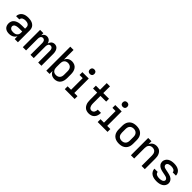

<svg xmlns="http://www.w3.org/2000/svg" viewBox="440 -2453 4160 4160"><g transform="rotate(45 2520.0 -373.5)"><path d="M234 8Q268 8 301 -1.5Q334 -11 360.5 -33.5Q387 -56 402 -86V0H501V-365Q501 -396 491.5 -426Q482 -456 459.5 -479Q437 -502 408.5 -515Q380 -528 349 -533Q318 -538 287 -538Q249 -538 211.5 -530.5Q174 -523 141.5 -501.5Q109 -480 91 -445.5Q73 -411 73 -373V-372H173Q173 -392 183.5 -409Q194 -426 211.5 -435Q229 -444 248 -447.5Q267 -451 287 -451Q307 -451 327 -447Q347 -443 365 -432.5Q383 -422 392.5 -403.5Q402 -385 402 -365V-318H309Q276 -318 242.5 -314Q209 -310 177 -298Q145 -286 118.5 -264.5Q92 -243 79.5 -211Q67 -179 67 -145Q67 -113 78 -82Q89 -51 114 -29.5Q139 -8 170.5 0Q202 8 234 8ZM272 -79Q248 -79 224 -85Q200 -91 183 -111Q166 -131 166 -155Q166 -173 176.5 -188.5Q187 -204 203.5 -212Q220 -220 237.5 -224Q255 -228 273 -229.5Q291 -231 309 -231H402V-189Q402 -165 392.5 -142.5Q383 -120 363.5 -105Q344 -90 320 -84.5Q296 -79 272 -79Z M651 0H751V-358Q751 -374 753.5 -390Q756 -406 764.5 -420.5Q773 -435 787.5 -443Q802 -451 818 -451Q835 -451 849.5 -443Q864 -435 872.5 -420.5Q881 -406 883.5 -390Q886 -374 886 -358V0H986V-358Q986 -374 989 -390Q992 -406 1000 -420.5Q1008 -435 1023 -443Q1038 -451 1054 -451Q1070 -451 1085 -443Q1100 -435 1108 -420.5Q1116 -406 1119 -390Q1122 -374 1122 -358V0H1221V-358Q1221 -383 1218 -407.5Q1215 -432 1206 -455.5Q1197 -479 1181 -499Q1165 -519 1141.5 -528.5Q1118 -538 1093 -538Q1065 -538 1039.5 -525.5Q1014 -513 999 -488.5Q984 -464 977 -437Q969 -465 953.5 -489Q938 -513 912 -525.5Q886 -538 858 -538Q835 -538 813 -529.5Q791 -521 775.5 -503Q760 -485 751 -464V-530H651Z M1624 8Q1665 8 1702.5 -8Q1740 -24 1764 -57.5Q1788 -91 1796.5 -130.5Q1805 -170 1805 -210V-320Q1805 -360 1796.5 -399.5Q1788 -439 1764 -472.5Q1740 -506 1702.5 -522Q1665 -538 1624 -538Q1592 -538 1560.5 -527.5Q1529 -517 1506 -493Q1483 -469 1471 -439V-735H1371V0H1471V-92Q1483 -62 1506 -37.5Q1529 -13 1560.5 -2.5Q1592 8 1624 8ZM1585 -79Q1560 -79 1536.5 -88Q1513 -97 1497.5 -117Q1482 -137 1476.5 -161Q1471 -185 1471 -210V-320Q1471 -345 1476.5 -369Q1482 -393 1497.5 -413Q1513 -433 1536.5 -442Q1560 -451 1585 -451Q1610 -451 1634.5 -442.5Q1659 -434 1676 -414.5Q1693 -395 1699.5 -370Q1706 -345 1706 -320V-210Q1706 -185 1699.5 -160Q1693 -135 1676 -115.5Q1659 -96 1634.5 -87.5Q1610 -79 1585 -79Z M1937 0H2239V-87H2142V-530H1946V-443H2043V-87H1937ZM2088 -616Q2107 -616 2124.5 -624Q2142 -632 2150 -649Q2158 -666 2158 -685Q2158 -704 2150 -721.5Q2142 -739 2124.5 -747Q2107 -755 2088 -755Q2069 -755 2052 -747Q2035 -739 2027 -721.5Q2019 -704 2019 -685Q2019 -666 2027 -649Q2035 -632 2052 -624Q2069 -616 2088 -616Z M2672 8Q2709 8 2745 -3.5Q2781 -15 2806.5 -43Q2832 -71 2843.5 -107Q2855 -143 2855 -180Q2855 -186 2855 -191H2756Q2756 -188 2756 -185Q2756 -166 2751.5 -147.5Q2747 -129 2736.5 -112.5Q2726 -96 2708.5 -87.5Q2691 -79 2672 -79Q2654 -79 2637 -88Q2620 -97 2610.5 -113Q2601 -129 2595.5 -146.5Q2590 -164 2588.5 -182.5Q2587 -201 2587 -220V-443H2762V-530H2587V-735H2487V-530H2360V-443H2487V-220Q2487 -186 2492 -153Q2497 -120 2511.5 -89.5Q2526 -59 2550 -35.5Q2574 -12 2606.5 -2Q2639 8 2672 8Z M2945 0H3247V-87H3150V-530H2954V-443H3051V-87H2945ZM3096 -616Q3115 -616 3132.5 -624Q3150 -632 3158 -649Q3166 -666 3166 -685Q3166 -704 3158 -721.5Q3150 -739 3132.5 -747Q3115 -755 3096 -755Q3077 -755 3060 -747Q3043 -739 3035 -721.5Q3027 -704 3027 -685Q3027 -666 3035 -649Q3043 -632 3060 -624Q3077 -616 3096 -616Z M3600 8Q3635 8 3670 0.5Q3705 -7 3735 -26.5Q3765 -46 3785 -75.5Q3805 -105 3813 -140Q3821 -175 3821 -210V-320Q3821 -355 3813 -390Q3805 -425 3785 -454.5Q3765 -484 3735 -503.5Q3705 -523 3670 -530.5Q3635 -538 3600 -538Q3565 -538 3530 -530.5Q3495 -523 3465 -503.5Q3435 -484 3415 -454.5Q3395 -425 3387 -390Q3379 -355 3379 -320V-210Q3379 -175 3387 -140Q3395 -105 3415 -75.5Q3435 -46 3465 -26.5Q3495 -7 3530 0.5Q3565 8 3600 8ZM3600 -79Q3575 -79 3550.5 -87.5Q3526 -96 3509 -115.5Q3492 -135 3485.5 -160Q3479 -185 3479 -210V-320Q3479 -346 3485.5 -370.5Q3492 -395 3509 -414.5Q3526 -434 3550.5 -442.5Q3575 -451 3600 -451Q3626 -451 3650 -442.5Q3674 -434 3691.5 -414.5Q3709 -395 3715.5 -370.5Q3722 -346 3722 -320V-210Q3722 -185 3715.5 -160Q3709 -135 3691.5 -115.5Q3674 -96 3650 -87.5Q3626 -79 3600 -79Z M3963 0H4063V-320Q4063 -345 4068.5 -369Q4074 -393 4089.5 -413Q4105 -433 4128.5 -442Q4152 -451 4176 -451Q4201 -451 4224.5 -442Q4248 -433 4263 -413Q4278 -393 4284 -369Q4290 -345 4290 -320V0H4389V-320Q4389 -352 4384.5 -383Q4380 -414 4366.5 -443Q4353 -472 4330.5 -495Q4308 -518 4277.5 -528Q4247 -538 4215 -538Q4183 -538 4152 -527.5Q4121 -517 4098 -492.5Q4075 -468 4063 -439V-530H3963Z M4751 8Q4789 8 4826.5 1Q4864 -6 4898 -25Q4932 -44 4952.5 -77.5Q4973 -111 4973 -150Q4973 -170 4966.5 -189.5Q4960 -209 4948 -225.5Q4936 -242 4919.5 -254.5Q4903 -267 4884 -275.5Q4865 -284 4845.5 -289.5Q4826 -295 4806 -299.5Q4786 -304 4766 -308Q4746 -312 4726 -316Q4706 -320 4686 -326Q4666 -332 4651.5 -348Q4637 -364 4637 -385Q4637 -403 4649.5 -418Q4662 -433 4679.5 -439.5Q4697 -446 4715.5 -448.5Q4734 -451 4752 -451Q4771 -451 4789.5 -448Q4808 -445 4825.5 -436.5Q4843 -428 4854.5 -412Q4866 -396 4866 -378H4965Q4965 -415 4946.5 -449Q4928 -483 4896 -503Q4864 -523 4827 -530.5Q4790 -538 4752 -538Q4715 -538 4678 -531Q4641 -524 4609 -504.5Q4577 -485 4557.5 -451.5Q4538 -418 4538 -381Q4538 -361 4544.5 -341Q4551 -321 4563 -304.5Q4575 -288 4591.5 -275.5Q4608 -263 4627 -254.5Q4646 -246 4665.5 -240.5Q4685 -235 4705 -231Q4725 -227 4745 -223Q4765 -219 4785 -215Q4805 -211 4825 -204.5Q4845 -198 4860 -182Q4875 -166 4875 -146Q4875 -127 4860.5 -112Q4846 -97 4827.5 -90.5Q4809 -84 4789.5 -81.5Q4770 -79 4751 -79Q4731 -79 4711 -82Q4691 -85 4672.5 -93.5Q4654 -102 4641.5 -118.5Q4629 -135 4629 -155H4529Q4529 -116 4549 -81.5Q4569 -47 4602.5 -27Q4636 -7 4674 0.5Q4712 8 4751 8Z"/></g></svg>

Font: Iosevka Sparkle Medium
Style: Regular
Weight: 500
Designer: Belleve Invis
Foundry: Belleve Invis
Version: Version 4.5.0; ttfautohint (v1.8.3)